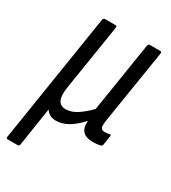

<svg xmlns="http://www.w3.org/2000/svg" viewBox="-169 -573 750 844"><g transform="rotate(30 206.5 -151.0)"><path d="M5 185Q-2 185 -1 176L102 -477Q104 -487 112 -487H166Q174 -487 172 -477L119 -144Q112 -98 122.5 -77.5Q133 -57 160 -57Q189 -57 218 -76.5Q247 -96 274 -124L330 -477Q332 -487 339 -487H392Q401 -487 399 -477L339 -101Q335 -73 340 -64.5Q345 -56 359 -56Q365 -56 372 -57Q379 -58 384 -59Q391 -60 389 -51L382 -5Q381 1 373 4Q364 6 354.5 7Q345 8 335 8Q301 8 284.5 -8.5Q268 -25 271 -60H269Q241 -29 210.5 -10.5Q180 8 148 8Q130 8 117 1Q104 -6 96 -19L66 176Q65 185 56 185Z"/></g></svg>

Font: Sofia Sans Condensed
Style: Italic
Weight: 400
Italic angle: -9°
Designer: Botio Nikoltchev, Ani Petrova
Foundry: lettersoup
Version: Version 4.101